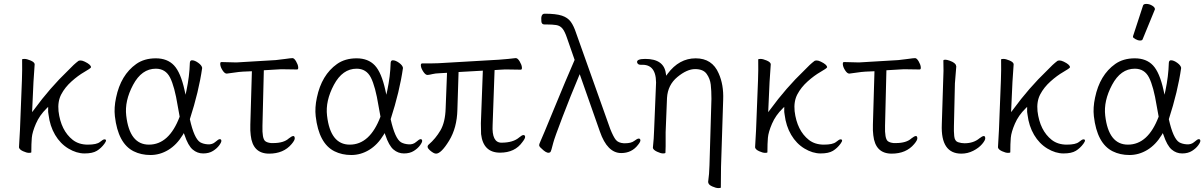

<svg xmlns="http://www.w3.org/2000/svg" viewBox="-20 -779 6153 981"><path d="M77 -26 82 -115 92 -369Q94 -422 93 -475Q93 -478 105 -478Q117 -478 136 -470Q155 -462 157 -452V-449Q154 -414 151 -360L144 -206L154 -219Q235 -330 329 -420Q357 -450 381 -468Q385 -470 392.5 -470Q400 -470 413 -464Q444 -449 445 -436V-435Q442 -429 410.5 -411Q379 -393 345.5 -363Q312 -333 293 -297Q274 -261 279 -211Q291 -112 352 -64Q383 -40 428.5 -40Q474 -40 490.5 -53.5Q507 -67 513 -67Q530 -67 513.5 -44.5Q497 -22 475 -8.5Q453 5 412 5Q371 5 329.5 -20Q288 -45 261.5 -90Q235 -135 228 -193L226 -207V-233L218 -225Q182 -190 163.5 -147Q145 -104 142.5 -75Q140 -46 140 -1Q140 2 128 2Q116 2 97.5 -6.5Q79 -15 77 -26Z M1013 -432Q996 -312 950 -170Q972 -71 1003 -52Q1019 -43 1042 -41.5Q1065 -40 1080.5 -54Q1096 -68 1103 -68Q1110 -68 1111 -60.5Q1112 -53 1100.5 -37Q1089 -21 1068.5 -8Q1048 5 1018 5Q988 5 964.5 -15Q941 -35 923 -89L919 -99L914 -90Q883 -39 840 -13Q797 13 749 13Q701 13 663 -6Q583 -46 567 -185Q562 -229 573 -280Q597 -396 676 -452Q717 -481 776 -481Q835 -481 869 -445Q903 -409 923 -318L928 -295L933 -318Q948 -389 950 -458Q951 -471 961 -471Q975 -471 993 -458Q1011 -445 1013 -432ZM741 -40Q844 -40 898 -183Q893 -210 888 -238Q872 -337 849 -382.5Q826 -428 776 -428Q704 -428 660 -345.5Q616 -263 625 -188Q642 -40 741 -40Z M1498 -424 1433 -425H1413Q1403 -425 1395 -424L1328 -420L1321 -136Q1319 -71 1335 -58Q1345 -50 1365 -48H1376Q1430 -48 1456 -72Q1471 -84 1479 -84Q1485 -84 1486 -73.5Q1487 -63 1470 -43Q1429 6 1355 6Q1271 6 1261 -88Q1258 -110 1259 -142L1267 -415L1221 -413Q1202 -412 1176 -408Q1150 -404 1139 -403H1138Q1128 -403 1117.5 -419Q1107 -435 1105.5 -448.5Q1104 -462 1111 -462L1188 -460L1389 -472Q1411 -474 1438.5 -478Q1466 -482 1474.5 -482Q1483 -482 1492.5 -466Q1502 -450 1503.5 -437Q1505 -424 1498 -424ZM1456 -72ZM1395 -424H1394Z M2039 -432Q2022 -312 1976 -170Q1998 -71 2029 -52Q2045 -43 2068 -41.5Q2091 -40 2106.5 -54Q2122 -68 2129 -68Q2136 -68 2137 -60.5Q2138 -53 2126.5 -37Q2115 -21 2094.5 -8Q2074 5 2044 5Q2014 5 1990.5 -15Q1967 -35 1949 -89L1945 -99L1940 -90Q1909 -39 1866 -13Q1823 13 1775 13Q1727 13 1689 -6Q1609 -46 1593 -185Q1588 -229 1599 -280Q1623 -396 1702 -452Q1743 -481 1802 -481Q1861 -481 1895 -445Q1929 -409 1949 -318L1954 -295L1959 -318Q1974 -389 1976 -458Q1977 -471 1987 -471Q2001 -471 2019 -458Q2037 -445 2039 -432ZM1767 -40Q1870 -40 1924 -183Q1919 -210 1914 -238Q1898 -337 1875 -382.5Q1852 -428 1802 -428Q1730 -428 1686 -345.5Q1642 -263 1651 -188Q1668 -40 1767 -40Z M2497 -141Q2492 -50 2542 -50Q2602 -50 2633 -77Q2647 -89 2654.5 -89Q2662 -89 2663 -80.5Q2664 -72 2649 -53Q2611 1 2535 1Q2449 1 2438 -94Q2437 -109 2437 -149L2447 -418L2323 -411L2317 -219Q2315 -126 2274.5 -60Q2234 6 2208 6Q2196 6 2176.5 -11Q2157 -28 2170 -40Q2206 -71 2230.5 -113Q2255 -155 2257 -226L2264 -407L2228 -405Q2203 -404 2189.5 -400.5Q2176 -397 2165 -396H2164Q2154 -396 2143 -412.5Q2132 -429 2130.5 -442Q2129 -455 2137 -455H2180Q2206 -455 2220 -456L2530 -474Q2553 -476 2577 -478Q2601 -480 2613 -482H2616Q2625 -482 2635 -465.5Q2645 -449 2646.5 -436Q2648 -423 2641 -423L2577 -424H2557Q2547 -424 2538 -423L2507 -421ZM2438 -94Q2438 -94 2438 -95Z M2762 -654Q2747 -654 2746 -670Q2742 -709 2763 -709Q2821 -709 2851 -699Q2881 -689 2896.5 -667.5Q2912 -646 2924 -609L3098 -120Q3114 -80 3126.5 -64.5Q3139 -49 3167 -47H3173Q3205 -47 3220.5 -59Q3236 -71 3243.5 -71Q3251 -71 3252 -63Q3253 -55 3240 -39Q3208 3 3154 3Q3083 3 3045 -107L2942 -400L2937 -388Q2896 -291 2854.5 -182.5Q2813 -74 2807 -50Q2796 -5 2792 -2Q2780 8 2758 -10Q2736 -28 2735 -35Q2734 -42 2742 -58.5Q2750 -75 2810.5 -222.5Q2871 -370 2916 -473L2876 -588Q2865 -620 2853 -634Q2841 -648 2822 -651Q2803 -654 2773 -654ZM2745 -674V-675Z M3381 -32Q3381 -21 3380 1Q3380 5 3368 5Q3356 5 3337 -4Q3318 -13 3316 -23V-26Q3321 -73 3322 -112L3331 -330Q3341 -448 3263 -448H3253Q3238 -448 3235 -461Q3233 -478 3277 -478Q3372 -478 3382 -404L3384 -392L3391 -402Q3450 -481 3534.5 -481Q3619 -481 3652 -404Q3678 -346 3675 -270L3664 73L3663 179Q3663 182 3650.5 182Q3638 182 3619 173.5Q3600 165 3599 154L3598 152Q3604 110 3605 65L3615 -274Q3615 -316 3611.5 -346.5Q3608 -377 3590.5 -401.5Q3573 -426 3531.5 -426Q3490 -426 3441 -385.5Q3392 -345 3388 -279L3381 -104Z M3838 -26 3843 -115 3853 -369Q3855 -422 3854 -475Q3854 -478 3866 -478Q3878 -478 3897 -470Q3916 -462 3918 -452V-449Q3915 -414 3912 -360L3905 -206L3915 -219Q3996 -330 4090 -420Q4118 -450 4142 -468Q4146 -470 4153.5 -470Q4161 -470 4174 -464Q4205 -449 4206 -436V-435Q4203 -429 4171.5 -411Q4140 -393 4106.5 -363Q4073 -333 4054 -297Q4035 -261 4040 -211Q4052 -112 4113 -64Q4144 -40 4189.5 -40Q4235 -40 4251.5 -53.5Q4268 -67 4274 -67Q4291 -67 4274.5 -44.5Q4258 -22 4236 -8.5Q4214 5 4173 5Q4132 5 4090.5 -20Q4049 -45 4022.5 -90Q3996 -135 3989 -193L3987 -207V-233L3979 -225Q3943 -190 3924.5 -147Q3906 -104 3903.5 -75Q3901 -46 3901 -1Q3901 2 3889 2Q3877 2 3858.5 -6.5Q3840 -15 3838 -26Z M4679 -424 4614 -425H4594Q4584 -425 4576 -424L4509 -420L4502 -136Q4500 -71 4516 -58Q4526 -50 4546 -48H4557Q4611 -48 4637 -72Q4652 -84 4660 -84Q4666 -84 4667 -73.5Q4668 -63 4651 -43Q4610 6 4536 6Q4452 6 4442 -88Q4439 -110 4440 -142L4448 -415L4402 -413Q4383 -412 4357 -408Q4331 -404 4320 -403H4319Q4309 -403 4298.5 -419Q4288 -435 4286.5 -448.5Q4285 -462 4292 -462L4369 -460L4570 -472Q4592 -474 4619.5 -478Q4647 -482 4655.5 -482Q4664 -482 4673.5 -466Q4683 -450 4684.5 -437Q4686 -424 4679 -424ZM4637 -72ZM4576 -424H4575Z M4892 6Q4786 6 4792 -143L4799 -364Q4802 -418 4800 -470Q4801 -474 4809.5 -474Q4818 -474 4832 -469Q4863 -458 4865 -443V-442L4866 -440L4859 -353L4854 -135Q4853 -109 4855.5 -83.5Q4858 -58 4875 -52.5Q4892 -47 4908 -47Q4954 -47 4984 -72Q4999 -84 5007 -84Q5013 -84 5014 -73.5Q5015 -63 4998 -43Q4981 -23 4952.5 -8.5Q4924 6 4892 6Z M5079 -26 5084 -115 5094 -369Q5096 -422 5095 -475Q5095 -478 5107 -478Q5119 -478 5138 -470Q5157 -462 5159 -452V-449Q5156 -414 5153 -360L5146 -206L5156 -219Q5237 -330 5331 -420Q5359 -450 5383 -468Q5387 -470 5394.5 -470Q5402 -470 5415 -464Q5446 -449 5447 -436V-435Q5444 -429 5412.5 -411Q5381 -393 5347.5 -363Q5314 -333 5295 -297Q5276 -261 5281 -211Q5293 -112 5354 -64Q5385 -40 5430.5 -40Q5476 -40 5492.5 -53.5Q5509 -67 5515 -67Q5532 -67 5515.5 -44.5Q5499 -22 5477 -8.5Q5455 5 5414 5Q5373 5 5331.5 -20Q5290 -45 5263.5 -90Q5237 -135 5230 -193L5228 -207V-233L5220 -225Q5184 -190 5165.5 -147Q5147 -104 5144.5 -75Q5142 -46 5142 -1Q5142 2 5130 2Q5118 2 5099.5 -6.5Q5081 -15 5079 -26Z M5820 -750Q5822 -759 5837 -759Q5852 -759 5866.5 -750.5Q5881 -742 5881 -732Q5881 -730 5880 -729L5818 -578Q5816 -572 5805 -572Q5794 -572 5781.5 -579Q5769 -586 5769 -590V-594ZM6015 -432Q5998 -312 5952 -170Q5974 -71 6005 -52Q6021 -43 6044 -41.5Q6067 -40 6082.5 -54Q6098 -68 6105 -68Q6112 -68 6113 -60.5Q6114 -53 6102.5 -37Q6091 -21 6070.5 -8Q6050 5 6020 5Q5990 5 5966.5 -15Q5943 -35 5925 -89L5921 -99L5916 -90Q5885 -39 5842 -13Q5799 13 5751 13Q5703 13 5665 -6Q5585 -46 5569 -185Q5564 -229 5575 -280Q5599 -396 5678 -452Q5719 -481 5778 -481Q5837 -481 5871 -445Q5905 -409 5925 -318L5930 -295L5935 -318Q5950 -389 5952 -458Q5953 -471 5963 -471Q5977 -471 5995 -458Q6013 -445 6015 -432ZM5743 -40Q5846 -40 5900 -183Q5895 -210 5890 -238Q5874 -337 5851 -382.5Q5828 -428 5778 -428Q5706 -428 5662 -345.5Q5618 -263 5627 -188Q5644 -40 5743 -40Z"/></svg>

Font: ToneOZ-Pinyin-WenKai-Light
Style: Light
Weight: 300
Designer: Fontworks Inc.
Foundry: ToneOZ
Version: Version 0.240331